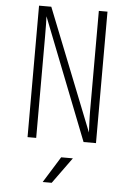

<svg xmlns="http://www.w3.org/2000/svg" viewBox="-63 -776 726 1062"><g transform="rotate(5 300.0 -245.0)"><path d="M110 0V-730H178L446 -55Q445 -75 444 -99Q443 -123 442.5 -143Q442 -163 442 -170V-730H490V0H421L156 -675Q157 -661 157.5 -629.5Q158 -598 158 -560V0ZM215 240 305 95H370L265 240Z"/></g></svg>

Font: JetBrains Mono NL Thin
Style: Regular
Weight: 100
Monospace: yes
Designer: Philipp Nurullin, Konstantin Bulenkov
Foundry: JetBrains
Version: Version 2.305; ttfautohint (v1.8.4.7-5d5b)